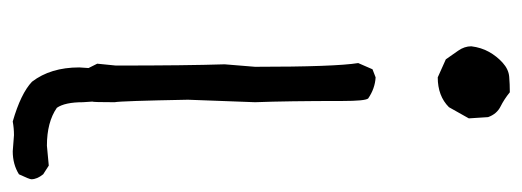

<svg xmlns="http://www.w3.org/2000/svg" viewBox="-286 -442 840 309"><g transform="rotate(90 134.5 -288.0)"><path d="M224 112 198 110Q187 110 176 112Q131 99 112 81Q89 51 89 5L90 -10L83 -24L86 -54Q86 -168 84 -229L88 -278Q88 -407 82 -444L92 -467L105 -472Q123 -471 139 -460Q143 -455 143 -419Q143 -330 145 -278L141 -170Q143 -62 145 -52Q145 -17 144 -16L145 -1Q145 28 154 41Q177 57 215 57L247 54L261 63Q269 73 269 82Q269 85 261 102Q245 112 224 112ZM105 -572 76 -585Q69 -595 62 -605Q55 -615 55 -626Q57 -642 64 -654.5Q71 -667 81.5 -676.5Q92 -686 104 -687Q116 -688 129 -688Q140 -679 152 -673Q164 -667 169 -653L171 -622L153 -590Q135 -572 105 -572Z"/></g></svg>

Font: Yozai
Style: Regular
Weight: 400
Designer: LXGW / Y.OzVox
Foundry: LXGW / Y.OzVox
Version: Version 0.861;October 22, 2024